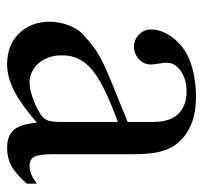

<svg xmlns="http://www.w3.org/2000/svg" viewBox="-36 -520 566 535"><g transform="rotate(90 247.5 -253.0)"><path d="M410.2 -117.2Q410.2 -80.1 417 -65.9Q423.8 -51.8 443.4 -51.8Q465.8 -51.8 492.2 -72.3V-43.9Q463.9 -12.7 442.4 -1Q420.9 10.7 392.6 10.7Q358.4 10.7 342.3 -8.3Q326.2 -27.3 322.3 -72.3Q271.5 -28.3 233.4 -8.8Q195.3 10.7 159.2 10.7Q106.4 10.7 73.7 -22.5Q41 -55.7 41 -108.4Q41 -134.8 51.3 -161.6Q61.5 -188.5 81.1 -205.1Q98.6 -220.7 113.8 -231.9Q128.9 -243.2 153.3 -255.4Q177.7 -267.6 216.8 -283.2Q255.9 -298.8 320.3 -325.2V-396.5Q320.3 -442.4 298.3 -465.8Q276.4 -489.3 235.4 -489.3Q201.2 -489.3 178.2 -473.1Q155.3 -457 155.3 -434.6Q155.3 -425.8 157.7 -412.1Q160.2 -398.4 160.2 -389.6Q160.2 -370.1 145 -356.4Q129.9 -342.8 110.4 -342.8Q90.8 -342.8 76.7 -356.9Q62.5 -371.1 62.5 -390.6Q62.5 -412.1 74.7 -434.6Q86.9 -457 108.4 -474.6Q130.9 -494.1 168.5 -504.9Q206.1 -515.6 250 -515.6Q300.8 -515.6 335.4 -498.5Q370.1 -481.4 388.7 -451.2Q400.4 -431.6 405.3 -405.8Q410.2 -379.9 410.2 -335.9ZM320.3 -297.9Q269.5 -279.3 233.9 -262.2Q198.2 -245.1 176.3 -227.1Q154.3 -209 144.5 -188.5Q134.8 -168 134.8 -143.6V-138.7Q134.8 -121.1 140.6 -105Q146.5 -88.9 156.7 -77.1Q167 -65.4 180.7 -58.6Q194.3 -51.8 209 -51.8Q226.6 -51.8 248.5 -59.1Q270.5 -66.4 290 -77.1Q309.6 -87.9 314.9 -99.6Q320.3 -111.3 320.3 -136.7Z"/></g></svg>

Font: BabelStone Tibetan
Style: Regular
Weight: 400
Designer: Christopher J. Fynn
Foundry: BabelStone
Version: Version 10.011 October 1, 2023